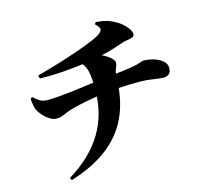

<svg xmlns="http://www.w3.org/2000/svg" viewBox="-123 -956 1245 1167"><g transform="rotate(-15 500.0 -372.0)"><path d="M180 58Q255 12 309 -40.5Q363 -93 398.5 -153Q434 -213 451 -281Q468 -349 468 -426Q468 -471 464 -506Q460 -541 449.5 -565.5Q439 -590 417 -601L517 -627Q553 -618 579 -603Q605 -588 618.5 -573.5Q632 -559 632 -550Q632 -535 627 -524.5Q622 -514 617 -497.5Q612 -481 611 -447Q608 -315 561 -213.5Q514 -112 421 -41Q328 30 188 73ZM194 -312Q175 -312 153 -326Q131 -340 113 -360.5Q95 -381 87 -398Q76 -426 74 -471L87 -476Q114 -450 132.5 -442.5Q151 -435 173 -435Q200 -435 238.5 -438Q277 -441 319.5 -446Q362 -451 402 -456.5Q442 -462 473 -466Q504 -470 520 -472Q565 -477 597 -480.5Q629 -484 654 -487Q679 -490 700 -493Q732 -498 751 -503Q770 -508 780 -512Q790 -516 794 -516Q830 -516 862.5 -505.5Q895 -495 915.5 -476.5Q936 -458 936 -435Q936 -405 922 -394.5Q908 -384 888 -384Q868 -384 826 -391Q784 -398 739 -398Q709 -398 684 -397.5Q659 -397 635 -395.5Q611 -394 587 -392.5Q563 -391 536 -388Q506 -385 468 -379Q430 -373 392 -365.5Q354 -358 323 -350Q292 -342 276 -336Q255 -328 236.5 -320Q218 -312 194 -312ZM155 -594Q215 -610 281.5 -630Q348 -650 410 -671.5Q472 -693 517.5 -712Q563 -731 579 -745Q595 -758 594 -770Q593 -782 568 -806L577 -817Q628 -813 656.5 -802.5Q685 -792 711 -775Q735 -759 757 -734Q779 -709 779 -688Q779 -674 766 -669Q753 -664 735.5 -662Q718 -660 704 -655Q664 -641 632.5 -631.5Q601 -622 572 -615.5Q543 -609 508 -602Q486 -598 432.5 -590.5Q379 -583 308 -577.5Q237 -572 160 -574Z"/></g></svg>

Font: Noto Serif JP Black
Style: Regular
Weight: 900
Designer: Ryoko NISHIZUKA 西塚涼子 (kana & ideographs); Frank Grießhammer (Latin, Greek & Cyrillic); Wenlong ZHANG 张文龙 (bopomofo); San
Foundry: Adobe
Version: Version 2.003-H1;hotconv 1.1.1;makeotfexe 2.6.0